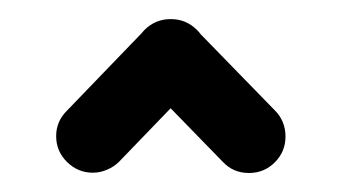

<svg xmlns="http://www.w3.org/2000/svg" viewBox="-20 -538 356 200"><path d="M158.1 -518.1Q173.7 -518.1 185 -507Q196.3 -495.9 196.3 -480Q196.3 -464.8 185.2 -453.7L104.1 -369.6Q98.9 -364.4 91.7 -361.3Q84.4 -358.1 76.7 -358.1Q61.1 -358.1 49.8 -369.3Q38.5 -380.4 38.5 -396.3Q38.5 -411.5 49.6 -422.6L130.7 -506.7Q135.9 -511.9 143.1 -515Q150.4 -518.1 158.1 -518.1ZM119.6 -480Q119.6 -495.9 130.7 -507Q141.9 -518.1 157.8 -518.1Q174.1 -518.1 184.8 -506.7L266.7 -422.6Q271.9 -417.4 274.6 -410.6Q277.4 -403.7 277.4 -395.9Q277.4 -380 266.3 -368.9Q255.2 -357.8 239.3 -357.8Q223 -357.8 212.2 -369.3L130.4 -453.3Q125.2 -458.5 122.4 -465.4Q119.6 -472.2 119.6 -480Z"/></svg>

Font: 26F Galaxy Sans
Style: Bold
Weight: 700
Designer: C₂₉H₂₅N₃O₅
Version: Version 1.100